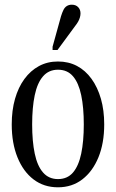

<svg xmlns="http://www.w3.org/2000/svg" viewBox="-20 -788 494 818"><path d="M424 -258Q424 -178 399.5 -118Q375 -58 331 -24Q287 10 227 10Q167 10 123 -23.5Q79 -57 54.5 -117.5Q30 -178 30 -258Q30 -318 44 -367Q58 -416 84 -451.5Q110 -487 146 -506.5Q182 -526 227 -526Q272 -526 308 -507Q344 -488 370 -452Q396 -416 410 -367Q424 -318 424 -258ZM117 -258Q117 -186 128 -133.5Q139 -81 163.5 -53Q188 -25 227 -25Q267 -25 291 -53Q315 -81 326 -133.5Q337 -186 337 -258Q337 -330 326 -382.5Q315 -435 291 -463Q267 -491 227 -491Q188 -491 163.5 -463Q139 -435 128 -382.5Q117 -330 117 -258ZM240 -719Q245 -735 250.5 -746Q256 -757 265 -762.5Q274 -768 286 -768Q303 -768 313 -757.5Q323 -747 323 -731Q323 -723 320.5 -714Q318 -705 313 -696Q308 -687 300 -677L225 -575H204V-589Z"/></svg>

Font: Roboto Serif 120pt ExtraCondensed
Style: Regular
Weight: 400
Width: 2
Designer: Greg Gazdowicz
Foundry: Commercial Type
Version: Version 1.008